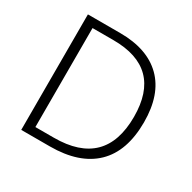

<svg xmlns="http://www.w3.org/2000/svg" viewBox="-158 -871 1027 1028"><g transform="rotate(30 355.5 -357.0)"><path d="M649 -364Q649 -184 553.5 -92Q458 0 277 0H100V-714H299Q468 -714 558.5 -624.5Q649 -535 649 -364ZM588 -362Q588 -663 287 -663H158V-51H272Q588 -51 588 -362Z"/></g></svg>

Font: Noto Sans Gurmukhi UI Light
Style: Regular
Weight: 300
Designer: Jelle Bosma - Monotype Design Team
Foundry: Monotype Imaging Inc.
Version: Version 2.004; ttfautohint (v1.8.4.7-5d5b)